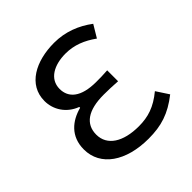

<svg xmlns="http://www.w3.org/2000/svg" viewBox="-156 -675 808 808"><g transform="rotate(-45 248.0 -270.5)"><path d="M278 13C354 13 409 -4 474 -55L438 -110C386 -67 341 -53 286 -53C192 -53 134 -91 134 -155C134 -218 182 -252 275 -252C302 -252 326 -251 358 -249V-314C331 -312 313 -312 291 -312C200 -312 161 -348 161 -400C161 -459 216 -488 284 -488C335 -488 379 -470 422 -439L455 -494C406 -531 348 -554 282 -554C173 -554 80 -506 80 -409C80 -358 110 -309 166 -288V-283C105 -267 53 -226 53 -148C53 -49 144 13 278 13Z"/></g></svg>

Font: Noto Sans KR DemiLight
Style: Regular
Weight: 350
Designer: Ryoko NISHIZUKA 西塚涼子 (kana, bopomofo & ideographs); Paul D. Hunt (Latin, Greek & Cyrillic); Sandoll Communications 산돌커뮤니
Foundry: Adobe
Version: Version 2.004;hotconv 1.0.118;makeotfexe 2.5.65603